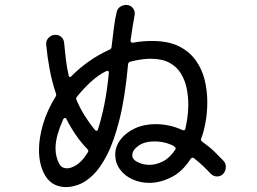

<svg xmlns="http://www.w3.org/2000/svg" viewBox="-20 -750 1040 778"><path d="M886 -98Q895 -88 895 -74Q895 -56 883 -44Q873 -35 860 -35Q844 -35 833 -47Q818 -63 801 -79Q784 -95 766 -109Q764 -111 760 -111Q756 -111 753 -107Q720 -55 674.5 -32Q629 -9 585 -9Q549 -9 517.5 -23Q486 -37 466.5 -63Q447 -89 447 -124Q447 -156 468 -184Q489 -212 526 -229.5Q563 -247 611 -247Q636 -247 663.5 -241.5Q691 -236 719 -223Q721 -222 724 -222Q730 -222 731 -228Q735 -245 739 -271Q743 -297 743 -327Q743 -359 736.5 -391.5Q730 -424 713.5 -451.5Q697 -479 667 -495.5Q637 -512 590 -512Q555 -512 508 -500Q501 -499 499 -490Q487 -357 464.5 -267Q442 -177 413.5 -122Q385 -67 355 -39Q325 -11 297.5 -1.5Q270 8 250 8Q245 8 240.5 8Q236 8 232 7Q186 1 162 -40.5Q138 -82 138 -143Q138 -191 154.5 -247Q171 -303 205 -358Q209 -363 207 -370Q191 -417 181.5 -467.5Q172 -518 167 -570Q166 -586 177.5 -597.5Q189 -609 205 -609Q219 -609 229 -599.5Q239 -590 240 -575Q243 -541 247 -508.5Q251 -476 258 -445Q262 -432 270 -442Q302 -474 340 -501Q378 -528 424 -549Q431 -552 432 -559Q437 -601 441.5 -637.5Q446 -674 453 -702Q456 -715 467 -722.5Q478 -730 491 -730Q509 -730 519 -716.5Q529 -703 525 -686Q521 -666 517 -639.5Q513 -613 509 -586Q509 -576 519 -577Q540 -581 559 -582.5Q578 -584 596 -584Q662 -584 705 -562.5Q748 -541 773.5 -505Q799 -469 809.5 -425.5Q820 -382 820 -337Q820 -294 813 -255Q806 -216 795 -188Q795 -187 794.5 -186.5Q794 -186 794 -185Q794 -180 802 -174Q829 -155 850 -134.5Q871 -114 886 -98ZM365 -223Q368 -220 371 -220Q376 -220 377 -226Q391 -269 402.5 -325Q414 -381 421 -454V-456Q421 -461 418 -462.5Q415 -464 411 -462Q381 -448 350 -420Q319 -392 291 -357Q287 -351 290 -345Q304 -312 323 -281.5Q342 -251 365 -223ZM220 -86Q230 -68 252 -68Q269 -68 291.5 -82.5Q314 -97 336 -133Q338 -137 338 -139Q338 -142 334 -146Q286 -195 249 -268Q248 -272 244 -272Q238 -272 235 -264Q222 -235 213.5 -205.5Q205 -176 205 -149Q205 -115 220 -86ZM531 -97Q555 -82 586 -82Q613 -82 641 -96.5Q669 -111 691 -145Q692 -146 692 -148Q692 -155 675 -163Q656 -171 639 -174Q622 -177 607 -177Q565 -177 540.5 -159Q516 -141 516 -121Q516 -106 531 -97Z"/></svg>

Font: Kiwi Maru
Style: Regular
Weight: 400
Designer: Hiroki-Chan
Version: Version 1.100